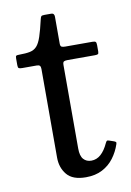

<svg xmlns="http://www.w3.org/2000/svg" viewBox="-79 -710 527 772"><g transform="rotate(-10 185.0 -324.0)"><path d="M352 -97.5Q354.5 -104 352.2 -106.5Q350 -109 344 -111L328 -116.5Q320 -119.5 317.2 -118Q314.5 -116.5 311 -109Q298 -80.5 280.8 -65.2Q263.5 -50 242 -50Q222 -50 210 -63.5Q198 -77 198 -107V-448.5Q198 -460 203 -462.5Q208 -465 218.5 -465H328.5Q337.5 -465 341.2 -466.8Q345 -468.5 345 -477.5V-503.5Q345 -514 341.8 -517Q338.5 -520 328.5 -520H217.5Q208 -520 203 -522.5Q198 -525 198 -535.5V-645.5Q198 -660 185 -660H158Q147 -660 144.5 -657Q142 -654 140 -645.5Q130 -602 121.5 -576.5Q113 -551 102 -539Q91 -527 74 -523.5Q57 -520 30 -520Q20.5 -520 17.8 -518.2Q15 -516.5 15 -507V-480Q15 -470 18.5 -467.5Q22 -465 32.5 -465H92Q101 -465 104.5 -461Q108 -457 108 -448V-86Q108 -45 131.5 -16.5Q155 12 209 12Q248 12 276.2 -2.8Q304.5 -17.5 323.2 -42.5Q342 -67.5 352 -97.5Z"/></g></svg>

Font: Besley
Style: Regular
Weight: 400
Designer: Owen Earl
Foundry: indestructible type*
Version: Version 4.000